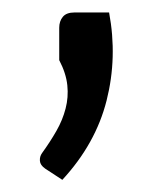

<svg xmlns="http://www.w3.org/2000/svg" viewBox="-20 -776 252 308"><path d="M155 -756Q168.5 -684 151 -614.8Q133.5 -545.5 80 -487.5L52.5 -505.5Q44.5 -511 44 -518Q43.5 -525 47.5 -530.5Q60.5 -548.5 70.5 -566Q80.5 -583.5 85.2 -601.8Q90 -620 88 -639.2Q86 -658.5 75 -679.5V-731.5Q75 -742 80.8 -749Q86.5 -756 99.5 -756Z"/></svg>

Font: Lato 2
Style: Regular
Weight: 400
Designer: Lukasz Dziedzic with Adam Twardoch and Botio Nikoltchev
Foundry: tyPoland Lukasz Dziedzic
Version: Version 2.015; 2015-08-06; http://www.latofonts.com/